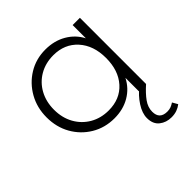

<svg xmlns="http://www.w3.org/2000/svg" viewBox="-183 -611 954 954"><g transform="rotate(-45 293.5 -134.0)"><path d="M281 10Q214 10 160.5 -22Q107 -54 76 -108.5Q45 -163 45 -232Q45 -300 76 -355Q107 -410 160 -442.5Q213 -475 279 -475Q341 -475 388.5 -447.5Q436 -420 461 -372V-465H512V0H461V-94Q436 -45 389 -17.5Q342 10 281 10ZM288 -38Q368 -38 415.5 -91Q463 -144 463 -232Q463 -320 414.5 -373.5Q366 -427 287 -427Q232 -427 189 -402Q146 -377 122 -333Q98 -289 98 -233Q98 -176 122.5 -132Q147 -88 190 -63Q233 -38 288 -38ZM485 207Q448 207 421.5 186Q395 165 395 123Q395 89 419.5 51Q444 13 481 -16L512 0Q477 31 456.5 59.5Q436 88 436 119Q436 172 490 172Q504 172 515 168Q526 164 538 156L554 184Q540 195 523 201Q506 207 485 207Z"/></g></svg>

Font: Outfit ExtraLight
Style: Regular
Weight: 200
Designer: Rodrigo Fuenzalida
Foundry: fragTYPE
Version: Version 1.100; ttfautohint (v1.8.4.7-5d5b);gftools[0.9.27]